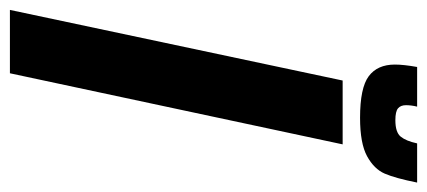

<svg xmlns="http://www.w3.org/2000/svg" viewBox="-280 -620 882 397"><g transform="rotate(90 161.5 -421.0)"><path d="M-17 0 129 -688H261L114 0ZM96 -796Q96 -814 101 -842H183Q180 -830 180 -819Q180 -808 186.5 -802.5Q193 -797 211 -797Q236 -797 245 -808Q254 -819 259 -842H340Q331 -797 321.5 -775Q312 -753 285.5 -738.5Q259 -724 206 -724Q144 -724 120 -742Q96 -760 96 -796Z"/></g></svg>

Font: Saira Ultra Condensed Black
Style: Italic
Weight: 900
Width: 1
Italic angle: -12°
Designer: Hector Gatti with collaboration of the Omnibus-Type team
Foundry: Omnibus-Type
Version: Version 1.001; ttfautohint (v1.8)